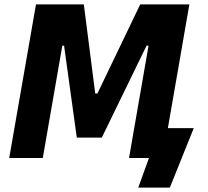

<svg xmlns="http://www.w3.org/2000/svg" viewBox="-20 -720 948 875"><path d="M22 0H175L264 -512H272L330 -93H444L648 -512H657L568 0H659L610 135H754L863 -136H745L843 -700H619L424 -294H414L362 -700H144Z"/></svg>

Font: Fixel Text 20240404
Style: Bold Italic
Weight: 700
Width: 4
Italic angle: -10°
Designer: AlfaBravo + MacPaw
Foundry: Kyrylo Tkachov, Marchela Mozhyna, Serhii Makarenko, Maria Weinstein, Zakhar Kryvoshyya
Version: Version 1.211;Glyphs 3.2 (3225)